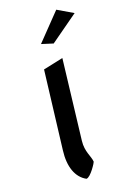

<svg xmlns="http://www.w3.org/2000/svg" viewBox="-187 -1087 804 1156"><g transform="rotate(-20 215.0 -509.5)"><path d="M176 -856 249 -833 430 -962 333 -1019ZM156 0C184 0 234 -81 232 -82C230 -118 200 -156 208 -224L268 -733L141 -706L81 -210C68 -108 95 -33 156 0Z"/></g></svg>

Font: Bluebird
Style: ExtObl
Weight: 400
Designer: Jasper
Foundry: Cannot Into Space Fonts
Version: Version 0.98